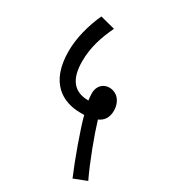

<svg xmlns="http://www.w3.org/2000/svg" viewBox="-174 -716 763 867"><g transform="rotate(30 207.0 -282.5)"><path d="M347 67 414 41C377 -36 333 -154 313 -221C340 -233 356 -255 356 -292C356 -336 329 -372 286 -372C259 -372 230 -353 230 -310C230 -299 231 -287 233 -274H232C156 -274 120 -322 120 -414C120 -486 141 -549 171 -612L94 -632C63 -565 44 -489 44 -423C44 -258 137 -208 229 -208C236 -208 242 -208 249 -208C266 -143 314 -10 347 67Z"/></g></svg>

Font: Noto Sans ExtraCondensed
Style: Italic
Weight: 400
Width: 2
Italic angle: -12°
Designer: Monotype Design Team
Foundry: Monotype Imaging Inc.
Version: Version 2.013